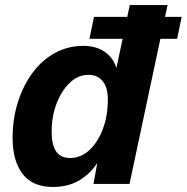

<svg xmlns="http://www.w3.org/2000/svg" viewBox="-20 -730 741 762"><path d="M190 12Q109 12 69.5 -40Q30 -92 30 -182Q30 -258 51 -324.5Q72 -391 109.5 -441.5Q147 -492 198.5 -520Q250 -548 311 -548Q362 -548 396 -524Q430 -500 442 -460L495 -710H645L494 0H351L366 -83Q336 -38 292.5 -13Q249 12 190 12ZM259 -103Q301 -103 334.5 -134Q368 -165 388 -217.5Q408 -270 408 -336Q408 -383 387.5 -408Q367 -433 331 -433Q290 -433 257 -401.5Q224 -370 204.5 -319Q185 -268 185 -207Q185 -156 202.5 -129.5Q220 -103 259 -103ZM335 -576 353 -663H701L683 -576Z"/></svg>

Font: Geist
Style: Bold Italic
Weight: 700
Italic angle: -12°
Designer: Basement.studio, Andrés Briganti, Mateo Zaragoza
Foundry: Basement.studio, Vercel, Andrés Briganti, Guido Ferreyra, Mateo Zaragoza
Version: Version 1.500; ttfautohint (v1.8.4.7-5d5b)